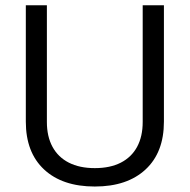

<svg xmlns="http://www.w3.org/2000/svg" viewBox="-20 -696 713 722"><path d="M516.6 -676.2V-237.4Q516.6 -182.7 495.6 -143.9Q474.6 -105 434.4 -84.4Q394.2 -63.8 336.5 -63.8Q279.2 -63.8 238.8 -84.4Q198.5 -105 177.4 -143.9Q156.3 -182.7 156.3 -237.4V-676.2H77.1V-238.6Q77.1 -122.7 145.8 -58.7Q214.6 5.4 336.5 5.4Q458.3 5.4 527.3 -58.7Q596.4 -122.7 596.4 -238.6V-676.2Z"/></svg>

Font: Estedad-FD VF
Style: Regular
Weight: 100
Designer: Amin Abedi
Version: Version 7.3